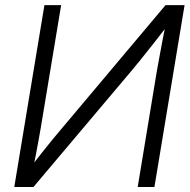

<svg xmlns="http://www.w3.org/2000/svg" viewBox="-20 -748 761 768"><path d="M597.7 0H530.8L607.4 -463.9Q611.3 -484.9 616.7 -514.9Q622.1 -544.9 629.4 -583.3Q636.7 -621.6 646 -668L654.8 -651.9Q621.6 -608.9 593.3 -573Q564.9 -537.1 542.2 -508.8Q519.5 -480.5 501.5 -459.5L113.8 0H37.1L157.7 -727.5H224.6L142.6 -233.9Q139.2 -213.9 133.8 -184.3Q128.4 -154.8 122.3 -123Q116.2 -91.3 110.4 -63L102.5 -78.1Q124 -107.4 146.5 -135.7Q168.9 -164.1 189.5 -189.2Q210 -214.4 226.1 -232.9L642.1 -727.5H718.3Z"/></svg>

Font: Inter 28pt Light
Style: Italic
Weight: 300
Italic angle: -9.3988°
Designer: Rasmus Andersson
Foundry: rsms
Version: Version 4.001;git-66647c0bb